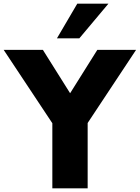

<svg xmlns="http://www.w3.org/2000/svg" viewBox="-41 -1020 758 1040"><path d="M546.2 -1000 388.8 -812.5H267.5L377.5 -1000ZM696.2 -750 433.8 -353.8V0H242.5V-352.5L-21.2 -750H191.2L338.8 -515L486.2 -750Z"/></svg>

Font: Now Alt Black
Style: Regular
Weight: 900
Designer: Alfredo Marco Pradil
Foundry: Alfredo Marco Pradil
Version: Version 1.002;PS 001.002;hotconv 1.0.88;makeotf.lib2.5.64775